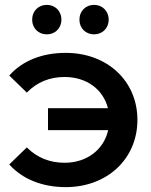

<svg xmlns="http://www.w3.org/2000/svg" viewBox="-20 -759 621 788"><path d="M172 -618C206 -618 232 -643 232 -678C232 -714 206 -739 172 -739C138 -739 112 -714 112 -678C112 -643 138 -618 172 -618ZM366 -618C400 -618 426 -643 426 -678C426 -714 400 -739 366 -739C332 -739 306 -714 306 -678C306 -643 332 -618 366 -618ZM250 -542C153 -542 72 -510 18 -449L90 -379C132 -422 184 -443 245 -443C335 -443 403 -393 423 -315H177V-225H424C406 -145 337 -91 245 -91C184 -91 132 -112 90 -154L18 -84C72 -24 153 9 250 9C420 9 544 -107 544 -267C544 -427 420 -542 250 -542Z"/></svg>

Font: Talent
Style: Bold
Weight: 600
Designer: Mike Powis
Version: Version 1.001;hotconv 1.0.109;makeotfexe 2.5.65596